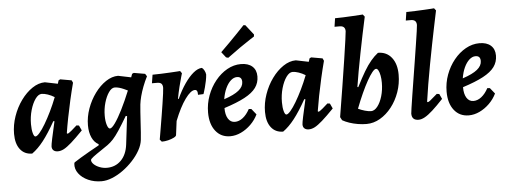

<svg xmlns="http://www.w3.org/2000/svg" viewBox="-58 -903 3471 1311"><g transform="rotate(-5 1677.5 -247.5)"><path d="M384.4 -102.3Q389 -102.3 395.5 -106.3Q402 -110.2 415.2 -121.4Q428.5 -132.6 451.3 -153.2L468.2 -150.9L484.4 -116.1Q435.4 -65.5 403.9 -37.8Q372.3 -10.1 351.1 1Q330 12 309.8 12Q290.8 12 280 2.5Q269.2 -7.1 269.2 -24.5Q269.2 -35.5 278.2 -78.3Q287.3 -121.2 304.1 -194.8L296.3 -195.9Q250.9 -114.9 212.4 -65.8Q174 -16.6 133.6 12Q81.3 12 51.5 -26.2Q21.6 -64.4 21.6 -132.4Q21.6 -193 42.3 -252.4Q62.9 -311.8 97.7 -359.8Q132.5 -407.9 175.3 -436.6Q218.1 -465.4 261.9 -465.4L349.3 -447.6L356.5 -470.4L367.8 -476.3L445.2 -462.7L453.2 -445.7Q438.5 -390.5 424.5 -328.8Q410.6 -267.2 399.3 -209.6Q388.1 -152 381 -105.9ZM165.9 -102.3Q176.6 -102.3 194.8 -123.4Q213.1 -144.6 234.7 -181Q256.4 -217.4 278.6 -263.1Q300.8 -308.8 320.2 -358.6Q298.5 -372.1 274.6 -380.3Q250.6 -388.4 233 -388.4Q210.3 -388.4 189.5 -359.3Q168.7 -330.1 155.6 -284.5Q142.5 -238.9 142.5 -188.1Q142.5 -151.3 149.3 -126.8Q156 -102.3 165.9 -102.3Z M589.5 241.5Q539.5 241.5 498.1 223Q456.8 204.5 433.6 173.4Q410.4 142.4 413.7 106L416.6 97.4Q433.7 85.6 461.5 69.1Q489.3 52.6 522.8 33.2Q556.3 13.8 590.1 -4.3L591.1 -12.4Q561.7 -27.3 545.5 -62.7Q529.3 -98 529.3 -146.7Q529.3 -204.1 549.6 -261Q570 -317.8 604 -364.2Q637.9 -410.5 679.6 -438.2Q721.3 -465.9 763.5 -465.9L852 -447.6L860.3 -470.8L872 -476.3L949 -463.1L960.1 -445.5Q943.3 -412.4 930.2 -378.2Q917.1 -344.1 909.1 -313.3Q901.2 -282.6 898.2 -257.4Q896.1 -238.2 893.9 -206Q891.7 -173.8 889.4 -137Q887.2 -100.1 885 -67.5Q882.9 -34.8 880.4 -15.8Q876.4 18.3 856.2 54.4Q836 90.5 805.2 123.7Q774.5 157 737.7 183.7Q701 210.4 662.4 225.9Q623.8 241.5 589.5 241.5ZM633.3 153.3Q691.4 153.3 730.3 114.5Q769.3 75.7 777.9 6L801.1 -186.1L792.2 -188.5Q756.3 -127.9 732.4 -92Q708.5 -56 689.9 -35.8Q671.2 -15.6 650.8 -0.8Q626.1 16.8 597.7 35.5Q569.4 54.1 549.5 69.3Q529.6 84.4 529.6 91.2Q529.6 106 544.6 120.3Q559.7 134.7 583.7 144Q607.7 153.3 633.3 153.3ZM677.3 -112.2Q690.5 -112.2 713.4 -144.5Q736.3 -176.7 764.6 -232.9Q792.8 -289.1 821.8 -360.1Q810.8 -365.6 795.7 -372.4Q780.5 -379.2 764.6 -383.8Q748.6 -388.4 733.4 -388.4Q712.4 -388.4 693.1 -360.9Q673.7 -333.3 661.4 -290.7Q649.2 -248.1 649.2 -201.9Q649.2 -164.7 657.5 -138.5Q665.9 -112.2 677.3 -112.2Z M1009.2 -7.2Q1009.2 -7.2 1013.2 -29.8Q1017.2 -52.4 1023.2 -88.8Q1029.2 -125.3 1036.3 -167.2Q1043.3 -209.2 1049.3 -248.8Q1055.3 -288.5 1059.3 -317.9Q1063.3 -347.2 1063.3 -357.2Q1063.3 -376.7 1054.5 -385.8Q1045.7 -394.9 1024.8 -394.9H989.7L998.9 -452.8Q1026.5 -452.8 1058.9 -454.2Q1091.4 -455.7 1120.9 -457.1Q1150.5 -458.6 1169.4 -460Q1188.4 -461.5 1188.4 -461.5L1199.7 -445.4Q1199.7 -445.4 1192.2 -419.6Q1184.7 -393.8 1174.9 -354.4Q1165.1 -315 1157.4 -273.1L1162.7 -273Q1189 -330.9 1219.2 -374.6Q1249.4 -418.4 1279.9 -443.6Q1310.4 -468.8 1338.2 -469.9Q1346.8 -464.8 1354.4 -451.1Q1362 -437.5 1363.8 -422.5Q1362.5 -402.2 1357.8 -379.2Q1353.1 -356.2 1347.7 -336.1Q1342.3 -315.9 1338.1 -303.3Q1333.8 -290.7 1333.8 -290.7L1296.3 -289Q1296.7 -308 1291.9 -315.9Q1287 -323.8 1277.6 -323.8Q1249.2 -323.8 1210.6 -270.3Q1171.9 -216.9 1135.1 -123.8L1122.8 -28Q1121.9 -20 1105.6 -11.6Q1089.3 -3.2 1066.4 2.5Q1043.6 8.1 1022.1 8.1Z M1711.3 -379.2Q1711.3 -335.4 1686.9 -301.7Q1662.4 -268 1609.3 -239.7Q1556.2 -211.3 1468.4 -183.2Q1468 -137.3 1484.8 -110.2Q1501.6 -83.1 1531.6 -83.1Q1559.8 -83.1 1586.2 -103.7Q1612.6 -124.3 1633.1 -162.4L1650.7 -160.5L1682.3 -121.2Q1664.2 -83.5 1633.2 -53Q1602.1 -22.6 1565.4 -5.3Q1528.7 12 1491.6 12Q1428.6 12 1391.3 -35.2Q1354 -82.4 1354 -162Q1354 -222.7 1374.6 -278.4Q1395.2 -334.2 1430.7 -378Q1466.1 -421.8 1511.3 -447.2Q1556.6 -472.6 1605.8 -472.6Q1655.5 -472.6 1683.4 -448.1Q1711.3 -423.5 1711.3 -379.2ZM1571.5 -386.6Q1549.1 -386.6 1528.8 -368.3Q1508.5 -350 1493.5 -317.7Q1478.6 -285.4 1471.9 -243.3Q1540.9 -266.2 1572.8 -292.4Q1604.8 -318.5 1604.8 -351Q1604.8 -386.6 1571.5 -386.6ZM1711.4 -652.4Q1711.4 -652.4 1683.8 -634.6Q1656.1 -616.7 1613.3 -587.2Q1570.6 -557.6 1524.1 -522.8L1509.2 -527.1L1479.7 -565Q1510.4 -594.4 1540 -624.7Q1569.7 -655 1593.7 -679.8Q1617.7 -704.6 1632.1 -719.9Q1646.4 -735.3 1646.4 -735.3L1659.6 -734.2L1712.9 -666.1Z M2104.4 -102.3Q2109 -102.3 2115.5 -106.3Q2122 -110.2 2135.2 -121.4Q2148.5 -132.6 2171.3 -153.2L2188.2 -150.9L2204.4 -116.1Q2155.4 -65.5 2123.9 -37.8Q2092.3 -10.1 2071.1 1Q2050 12 2029.8 12Q2010.8 12 2000 2.5Q1989.2 -7.1 1989.2 -24.5Q1989.2 -35.5 1998.2 -78.3Q2007.3 -121.2 2024.1 -194.8L2016.3 -195.9Q1970.9 -114.9 1932.4 -65.8Q1894 -16.6 1853.6 12Q1801.3 12 1771.5 -26.2Q1741.6 -64.4 1741.6 -132.4Q1741.6 -193 1762.3 -252.4Q1782.9 -311.8 1817.7 -359.8Q1852.5 -407.9 1895.3 -436.6Q1938.1 -465.4 1981.9 -465.4L2069.3 -447.6L2076.5 -470.4L2087.8 -476.3L2165.2 -462.7L2173.2 -445.7Q2158.5 -390.5 2144.5 -328.8Q2130.6 -267.2 2119.3 -209.6Q2108.1 -152 2101 -105.9ZM1885.9 -102.3Q1896.6 -102.3 1914.8 -123.4Q1933.1 -144.6 1954.7 -181Q1976.4 -217.4 1998.6 -263.1Q2020.8 -308.8 2040.2 -358.6Q2018.5 -372.1 1994.6 -380.3Q1970.6 -388.4 1953 -388.4Q1930.3 -388.4 1909.5 -359.3Q1888.7 -330.1 1875.6 -284.5Q1862.5 -238.9 1862.5 -188.1Q1862.5 -151.3 1869.3 -126.8Q1876 -102.3 1885.9 -102.3Z M2249.5 -52.6Q2267.1 -159.4 2283.2 -260Q2299.3 -360.6 2311.6 -441.9Q2323.8 -523.1 2331.1 -574.6Q2338.4 -626.1 2338.4 -634.2Q2338.4 -670.5 2300.4 -670.5H2265.3L2274 -728.4Q2297.2 -728.4 2329.8 -729.6Q2362.4 -730.8 2398.2 -733Q2434.1 -735.2 2464.7 -737.1L2476.9 -721.5Q2464.3 -663.2 2450.9 -599.6Q2437.6 -536 2425.4 -472.9Q2413.3 -409.9 2402.6 -352Q2392 -294 2384.9 -247L2391 -245.9Q2421.9 -307.1 2446.9 -349.2Q2472 -391.4 2495.9 -419.7Q2519.8 -448.1 2545.2 -467.6Q2604.2 -467.6 2638.5 -424.1Q2672.9 -380.6 2672.9 -307Q2672.9 -244.6 2652.8 -187.7Q2632.7 -130.7 2597.8 -86.2Q2562.9 -41.7 2518.6 -16Q2474.3 9.8 2425.4 9.8Q2397.3 9.8 2366.6 4.8Q2335.9 -0.3 2308.5 -9.6Q2281.1 -18.9 2261.3 -30.4ZM2522.8 -359.8Q2512.1 -359.8 2496.1 -340.1Q2480.1 -320.4 2460.1 -284.9Q2440.2 -249.3 2418.7 -201.9Q2397.2 -154.5 2376.1 -99.2Q2396.2 -89.3 2421.8 -82Q2447.5 -74.8 2463.4 -74.8Q2487.1 -74.8 2507.8 -100.8Q2528.5 -126.8 2541.2 -169.7Q2553.9 -212.7 2553.9 -262.2Q2553.9 -289.2 2549.6 -311.3Q2545.4 -333.5 2538.3 -346.7Q2531.2 -359.8 2522.8 -359.8Z M2853.9 -102.3Q2860.6 -102.3 2871.6 -111.3Q2882.7 -120.3 2920.8 -153.2L2937.7 -150.9L2953.9 -116.1Q2911.3 -70.4 2879.8 -41.9Q2848.2 -13.4 2824.9 -0.7Q2801.6 12 2782.4 12Q2735.6 12 2735.6 -34.1Q2735.6 -39.5 2740.6 -73Q2745.6 -106.6 2753.6 -157.8Q2761.7 -209.1 2771.5 -269.7Q2781.2 -330.3 2791 -391.5Q2800.8 -452.6 2808.8 -504.8Q2816.9 -556.9 2821.9 -591.5Q2826.9 -626 2826.9 -633.7Q2826.9 -670.5 2788.9 -670.5H2753.8L2762.5 -728.4Q2790.5 -728.4 2823.4 -729.8Q2856.3 -731.3 2886 -732.7Q2915.8 -734.2 2934.5 -735.6Q2953.2 -737.1 2953.2 -737.1L2965.4 -721.5Q2965.4 -721.5 2959.1 -691.2Q2952.8 -661 2942 -609Q2931.3 -556.9 2918.4 -492.4Q2905.6 -428 2892.7 -358.7Q2879.9 -289.4 2868.8 -224.1Q2857.7 -158.7 2850.5 -105.9Z M3346.3 -379.2Q3346.3 -335.4 3321.9 -301.7Q3297.4 -268 3244.3 -239.7Q3191.2 -211.3 3103.4 -183.2Q3103 -137.3 3119.8 -110.2Q3136.6 -83.1 3166.6 -83.1Q3194.8 -83.1 3221.2 -103.7Q3247.6 -124.3 3268.1 -162.4L3285.7 -160.5L3317.3 -121.2Q3299.2 -83.5 3268.2 -53Q3237.1 -22.6 3200.4 -5.3Q3163.7 12 3126.6 12Q3063.6 12 3026.3 -35.2Q2989 -82.4 2989 -162Q2989 -222.7 3009.6 -278.4Q3030.2 -334.2 3065.7 -378Q3101.1 -421.8 3146.3 -447.2Q3191.6 -472.6 3240.8 -472.6Q3290.5 -472.6 3318.4 -448.1Q3346.3 -423.5 3346.3 -379.2ZM3206.5 -386.6Q3184.1 -386.6 3163.8 -368.3Q3143.5 -350 3128.5 -317.7Q3113.6 -285.4 3106.9 -243.3Q3175.9 -266.2 3207.8 -292.4Q3239.8 -318.5 3239.8 -351Q3239.8 -386.6 3206.5 -386.6Z"/></g></svg>

Font: Alegreya
Style: Italic
Weight: 400
Italic angle: -7°
Designer: Juan Pablo del Peral
Foundry: Huerta Tipografica
Version: Version 2.009